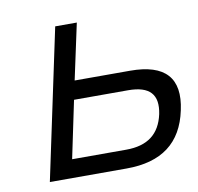

<svg xmlns="http://www.w3.org/2000/svg" viewBox="-63 -565 649 630"><g transform="rotate(-10 262.0 -250.0)"><path d="M54 0H310C427 0 496 -52 518 -157C541 -262 493 -314 377 -314H192L232 -500H160ZM139 -61 179 -252H359C431 -252 459 -221 446 -157C432 -93 391 -61 319 -61Z"/></g></svg>

Font: LT Wave Text Light Italic
Style: Regular
Weight: 300
Designer: Daniel Lyons
Version: Version 2.5 (Glyphs App)